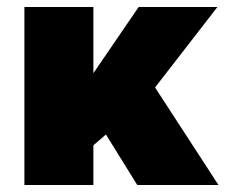

<svg xmlns="http://www.w3.org/2000/svg" viewBox="-20 -531 647 551"><path d="M50 0V-511H248V-321L378 -511H604L425 -280L607 0H374L284 -145L248 -114V0Z"/></svg>

Font: Chivo Mono Black
Style: Regular
Weight: 900
Designer: Hector Gatti
Foundry: Omnibus-Type
Version: Version 1.008